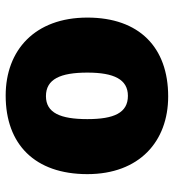

<svg xmlns="http://www.w3.org/2000/svg" viewBox="12 -615 613 677"><g transform="rotate(90 318.5 -276.5)"><path d="M594 -278C594 -461 479 -563 320 -563C147 -563 42 -461 42 -278C42 -93 157 10 317 10C489 10 594 -93 594 -278ZM236 -278C236 -372 260 -421 318 -421C378 -421 400 -372 400 -278C400 -183 378 -132 319 -132C259 -132 236 -183 236 -278Z"/></g></svg>

Font: Noto Sans Arabic UI Bk
Style: Regular
Weight: 900
Designer: Monotype Design Team, Nadine Chahine and Nizar Qandah
Foundry: Monotype Imaging Inc.
Version: Version 2.010